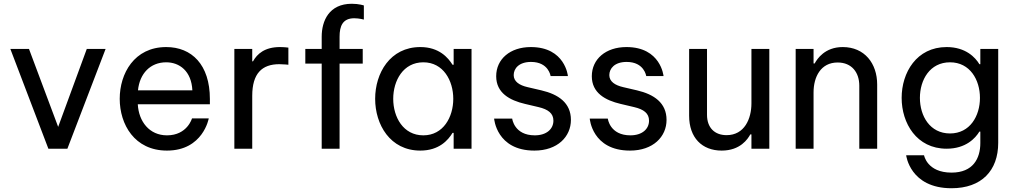

<svg xmlns="http://www.w3.org/2000/svg" viewBox="-20 -790 5393 1020"><path d="M338 0 541 -530H441L289 -116L134 -530H35L237 0Z M867 10C1059 10 1089 -161 1089 -161H1000C1000 -161 975 -71 867 -71C773 -71 717 -145 712 -236H1095V-264C1095 -447 998 -540 863 -540C693 -540 616 -399 616 -265C616 -130 694 10 867 10ZM713 -310C722 -400 779 -459 863 -459C933 -459 997 -413 1002 -310Z M1320 0V-281C1320 -400 1372 -449 1464 -449C1487 -449 1512 -446 1512 -446V-537C1512 -537 1490 -540 1467 -540C1387 -540 1346 -504 1324 -464H1320V-530H1225V0Z M1784 0V-452H1907V-530H1784V-595C1784 -651 1800 -693 1862 -693C1888 -693 1913 -686 1913 -686V-761C1913 -761 1887 -770 1849 -770C1728 -770 1689 -679 1689 -595V-530H1602V-452H1689V0Z M2213 -540C2052 -540 1973 -401 1973 -265C1973 -129 2052 10 2213 10C2313 10 2361 -46 2384 -84H2390V0H2485V-530H2390V-446H2384C2361 -483 2313 -540 2213 -540ZM2229 -459C2335 -459 2388 -362 2388 -265C2388 -168 2335 -71 2229 -71C2122 -71 2069 -168 2069 -265C2069 -362 2122 -459 2229 -459Z M2819 10C2942 10 3013 -64 3013 -153C3013 -244 2946 -289 2856 -310L2783 -327C2739 -337 2709 -357 2709 -391C2709 -426 2737 -461 2801 -461C2895 -461 2905 -386 2905 -386H2997C2997 -386 2983 -540 2800 -540C2690 -540 2616 -476 2616 -385C2616 -296 2688 -257 2769 -238L2841 -221C2892 -209 2920 -188 2920 -149C2920 -105 2884 -71 2821 -71C2711 -71 2701 -160 2701 -160H2605C2605 -160 2617 10 2819 10Z M3327 10C3450 10 3521 -64 3521 -153C3521 -244 3454 -289 3364 -310L3291 -327C3247 -337 3217 -357 3217 -391C3217 -426 3245 -461 3309 -461C3403 -461 3413 -386 3413 -386H3505C3505 -386 3491 -540 3308 -540C3198 -540 3124 -476 3124 -385C3124 -296 3196 -257 3277 -238L3349 -221C3400 -209 3428 -188 3428 -149C3428 -105 3392 -71 3329 -71C3219 -71 3209 -160 3209 -160H3113C3113 -160 3125 10 3327 10Z M3814 10C3913 10 3953 -52 3966 -76H3972V0H4067V-530H3972V-241C3972 -159 3935 -72 3840 -72C3777 -72 3736 -111 3736 -180V-530H3641V-175C3641 -59 3709 10 3814 10Z M4302 0V-299C4302 -381 4340 -458 4430 -458C4505 -458 4545 -405 4545 -335V0H4640V-341C4640 -453 4573 -540 4457 -540C4362 -540 4321 -477 4308 -453H4302V-530H4207V0Z M5035 210C5194 210 5283 117 5283 -31V-530H5188V-449H5183C5162 -484 5111 -540 5009 -540C4849 -540 4770 -404 4770 -270C4770 -136 4849 0 5009 0C5111 0 5162 -56 5183 -91H5188V-30C5188 51 5150 127 5035 127C4905 127 4889 35 4889 35H4794C4794 35 4814 210 5035 210ZM5027 -81C4920 -81 4867 -174 4867 -270C4867 -366 4920 -459 5027 -459C5133 -459 5186 -366 5186 -270C5186 -174 5133 -81 5027 -81Z"/></svg>

Font: Be Vietnam Pro
Style: Regular
Weight: 400
Designer: Lam Bao, Tony Le, Vietanh Nguyen
Foundry: Yellow Type Foundry
Version: Version 1.002